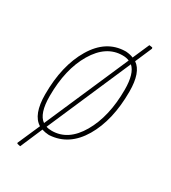

<svg xmlns="http://www.w3.org/2000/svg" viewBox="-160 -614 716 804"><g transform="rotate(30 198.0 -211.5)"><path d="M248 -458H253Q275 -456 288 -450L323 -530L338 -528L340 -523L305 -442Q348 -413 348 -320Q348 -181 294.5 -90.5Q241 0 149 6H144Q127 5 112 0L66 107L51 104L49 100L96 -7Q48 -36 48 -134Q48 -273 102.5 -364.5Q157 -456 248 -458ZM248 -437Q169 -437 118.5 -352Q68 -267 68 -137Q68 -52 104 -27L280 -431Q267 -437 248 -437ZM327 -317Q327 -395 296 -422L121 -19Q132 -15 148 -15Q227 -15 277 -101Q327 -187 327 -317Z"/></g></svg>

Font: Alegreya Sans SC Thin
Style: Italic
Weight: 100
Italic angle: -7°
Designer: Juan Pablo del Peral
Foundry: Huerta Tipografica
Version: Version 2.007